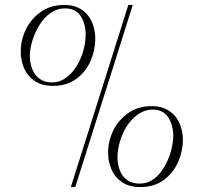

<svg xmlns="http://www.w3.org/2000/svg" viewBox="-20 -743 824 778"><path d="M549 15Q504 15 475 -4.5Q446 -24 432 -56Q418 -88 418 -124Q418 -170 438.5 -213Q459 -256 499 -284.5Q539 -313 596 -313Q628 -313 651.5 -301.5Q675 -290 690.5 -271Q706 -252 713.5 -227Q721 -202 721 -175Q721 -130 701.5 -86Q682 -42 643.5 -13.5Q605 15 549 15ZM546 1Q572 1 593.5 -11.5Q615 -24 631 -45Q647 -66 658.5 -91.5Q670 -117 676 -143.5Q682 -170 682 -193Q682 -236 661.5 -267.5Q641 -299 599 -299Q572 -299 549.5 -286Q527 -273 509.5 -252.5Q492 -232 480 -206.5Q468 -181 462 -154.5Q456 -128 456 -105Q456 -78 465.5 -53Q475 -28 495 -13.5Q515 1 546 1ZM194 -395Q150 -395 120.5 -415Q91 -435 77.5 -466.5Q64 -498 64 -534Q64 -580 84.5 -623Q105 -666 145 -694.5Q185 -723 242 -723Q274 -723 297.5 -711.5Q321 -700 336 -681Q351 -662 358.5 -637.5Q366 -613 366 -586Q366 -540 347 -496Q328 -452 289.5 -423.5Q251 -395 194 -395ZM191 -409Q217 -409 238.5 -422Q260 -435 276.5 -455.5Q293 -476 304.5 -501.5Q316 -527 321.5 -553.5Q327 -580 327 -604Q327 -646 307 -677.5Q287 -709 244 -709Q217 -709 195 -696.5Q173 -684 155.5 -663Q138 -642 126 -616.5Q114 -591 107.5 -565Q101 -539 101 -516Q101 -488 110.5 -463.5Q120 -439 140 -424Q160 -409 191 -409ZM267 15 500 -723H518L285 15Z"/></svg>

Font: Kalnia Light
Style: Regular
Weight: 300
Designer: Frida Medrano
Foundry: Frida Medrano
Version: Version 1.105